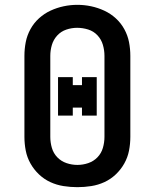

<svg xmlns="http://www.w3.org/2000/svg" viewBox="-20 -766 640 794"><path d="M300 8Q271 8 242.5 3.5Q214 -1 188 -13Q162 -25 141 -45Q120 -65 106 -90Q92 -115 86.5 -143Q81 -171 81 -200V-535Q81 -564 86.5 -592Q92 -620 106 -645.5Q120 -671 141.5 -690.5Q163 -710 189 -722Q215 -734 243 -740Q271 -746 300 -746Q329 -746 357 -740Q385 -734 411 -722Q437 -710 458.5 -690.5Q480 -671 494 -645.5Q508 -620 513.5 -592Q519 -564 519 -535V-200Q519 -171 513.5 -143Q508 -115 494 -90Q480 -65 459 -45Q438 -25 412 -13Q386 -1 357.5 3.5Q329 8 300 8ZM300 -84Q323 -84 345 -91.5Q367 -99 383 -115.5Q399 -132 405.5 -154.5Q412 -177 412 -200V-535Q412 -558 405.5 -580.5Q399 -603 383 -620Q367 -637 344.5 -644Q322 -651 299 -651Q276 -651 254 -643.5Q232 -636 216.5 -619Q201 -602 194.5 -580Q188 -558 188 -535V-200Q188 -177 194.5 -154.5Q201 -132 217 -115.5Q233 -99 255 -91.5Q277 -84 300 -84ZM220 -288V-447H281V-414H319V-447H380V-288H319V-321H281V-288Z"/></svg>

Font: Iosevka Curly Slab SmBdEx
Style: Regular
Weight: 600
Width: 7
Monospace: yes
Designer: Belleve Invis
Foundry: Belleve Invis
Version: Version 11.1.0; ttfautohint (v1.8.3)